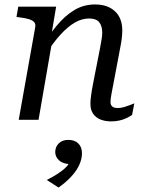

<svg xmlns="http://www.w3.org/2000/svg" viewBox="-20 -538 658 862"><path d="M64 0H153L216 -364L210 -377L232 -508H62L54 -462L68 -460Q93 -457 109.5 -452Q126 -447 133.5 -438.5Q141 -430 138 -415ZM489 -161 520 -325Q525 -349 527 -368.5Q529 -388 529 -401Q529 -457 496 -487.5Q463 -518 407 -518Q356 -518 314 -493Q272 -468 234 -422Q196 -376 159 -315L183 -290Q218 -346 251.5 -382.5Q285 -419 316.5 -437Q348 -455 380 -455Q412 -455 425.5 -438Q439 -421 439 -392Q439 -380 436.5 -363.5Q434 -347 429 -321L401 -179Q395 -150 392 -130.5Q389 -111 387.5 -97.5Q386 -84 386 -71Q386 -45 398 -27.5Q410 -10 431 -1.5Q452 7 479 7Q499 7 516.5 3Q534 -1 548.5 -8Q563 -15 573 -22L583 -74Q578 -72 565.5 -67Q553 -62 538 -57.5Q523 -53 508 -53Q492 -53 484 -60Q476 -67 476 -80Q476 -88 477.5 -98.5Q479 -109 482 -124.5Q485 -140 489 -161ZM243 304 190 270Q216 257 238.5 242.5Q261 228 276.5 212.5Q292 197 295 181Q296 177 302.5 175.5Q309 174 315 175.5Q321 177 320 183Q320 189 313.5 194Q307 199 300 199Q265 199 246.5 183Q228 167 228 145Q228 121 244 105.5Q260 90 287 90Q315 90 331.5 106Q348 122 348 150Q348 175 336.5 201Q325 227 301.5 253Q278 279 243 304Z"/></svg>

Font: Roboto Serif 20pt
Style: Italic
Weight: 400
Italic angle: -10°
Designer: Greg Gazdowicz
Foundry: Commercial Type
Version: Version 1.008